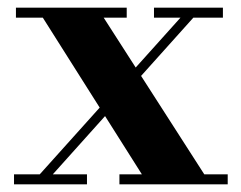

<svg xmlns="http://www.w3.org/2000/svg" viewBox="-20 -480 628 500"><path d="M291 0V-26H349.5L91.5 -434H21.5V-460H310V-434H250L512 -26H573V0ZM16.5 0V-26H83.5L450 -434H381V-460H560.5V-434H483.5L117.5 -26H206.5V0Z"/></svg>

Font: Bodoni Moda SC 9pt
Style: Bold
Weight: 700
Designer: Owen Earl
Foundry: indestructible type
Version: Version 2.005